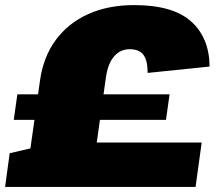

<svg xmlns="http://www.w3.org/2000/svg" viewBox="-29 -733 850 753"><path d="M128 -418Q141 -510 189.5 -576Q238 -642 316.5 -677.5Q395 -713 497 -713Q649 -713 720.5 -649Q792 -585 793 -472L550 -447Q550 -496 533.5 -518Q517 -540 479 -540Q443 -540 418.5 -512Q394 -484 386 -427L326 0H69ZM9 -132 90 -151 258 -174H762L738 0H-9ZM39 -363H636L622 -263H25Z"/></svg>

Font: Pathway Extreme 28pt Black
Style: Italic
Weight: 900
Italic angle: -8°
Designer: Eduardo Rodriguez Tunni
Foundry: Eduardo Rodriguez Tunni
Version: Version 1.001;gftools[0.9.26]